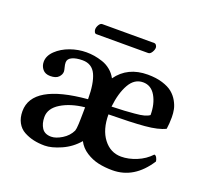

<svg xmlns="http://www.w3.org/2000/svg" viewBox="-106 -711 918 850"><g transform="rotate(20 353.0 -286.5)"><path d="M138.2 -108.9Q138.2 -78.6 151.6 -57.9Q165 -37.1 195.8 -37.1Q217.8 -37.1 245.8 -54.2Q273.9 -71.3 287.1 -99.1Q288.6 -103.5 289.8 -111.6Q291 -119.6 291.5 -132.1Q292 -144.5 292.2 -155Q292.5 -165.5 292.7 -183.1Q293 -200.7 293 -210.9Q227.1 -204.1 182.6 -177Q138.2 -149.9 138.2 -108.9ZM401.9 -253.9Q444.3 -255.4 461.7 -256.3Q479 -257.3 508.1 -259.8Q537.1 -262.2 552.7 -266.6Q568.4 -271 577.1 -277.8Q577.1 -330.1 556.2 -366.5Q535.2 -402.8 497.1 -402.8Q456.5 -402.8 432.9 -361.3Q409.2 -319.8 401.9 -253.9ZM38.1 -100.1Q38.1 -227.1 293 -249Q293 -324.2 274.7 -363.5Q256.3 -402.8 211.9 -402.8Q181.6 -402.8 162.8 -394Q144 -385.3 144 -368.2Q144 -357.9 147.5 -345.5Q150.9 -333 150.9 -327.1Q150.9 -313 138.7 -300.5Q126.5 -288.1 100.1 -288.1Q76.2 -288.1 64 -303Q51.8 -317.9 51.8 -337.9Q51.8 -366.2 77.1 -390.6Q102.5 -415 140.1 -428.5Q177.7 -441.9 215.8 -441.9Q234.9 -441.9 253.4 -439Q272 -436 293.2 -429Q314.5 -421.9 332.3 -407.2Q350.1 -392.6 360.8 -372.1Q410.6 -441.9 504.9 -441.9Q544.4 -441.9 574.5 -432.6Q604.5 -423.3 622.1 -408.9Q639.6 -394.5 650.6 -375Q661.6 -355.5 665.3 -337.6Q668.9 -319.8 668.9 -300.8Q668.9 -270.5 665 -245.1Q632.3 -228.5 569.8 -223.1Q507.3 -217.8 400.9 -216.8Q400.9 -145.5 433.6 -102.8Q466.3 -60.1 517.1 -60.1Q551.8 -60.1 589.1 -75.4Q626.5 -90.8 652.8 -119.1Q659.7 -118.7 664.3 -110.1Q668.9 -101.6 669.9 -92.8Q604 9.8 501 9.8Q465.8 9.8 435.3 3.2Q404.8 -3.4 377 -21.2Q349.1 -39.1 335 -66.9Q303.7 -29.8 259 -10Q214.4 9.8 182.1 9.8Q153.8 9.8 129.6 4.4Q105.5 -1 84 -12.7Q62.5 -24.4 50.3 -46.9Q38.1 -69.3 38.1 -100.1ZM473.1 -532.2H229Q223.1 -532.2 220 -538.3Q216.8 -544.4 216.8 -550.8Q216.8 -561 223.4 -572Q230 -583 238.8 -583H482.9Q489.3 -583 493.2 -577.1Q497.1 -571.3 497.1 -565.9Q497.1 -555.7 489.7 -543.9Q482.4 -532.2 473.1 -532.2Z"/></g></svg>

Font: Common Serif SemiBold
Style: Regular
Weight: 600
Designer: Philipp H. Poll, Khaled Hosny
Foundry: Stefan Peev, Context Ltd.
Version: Version 1.026